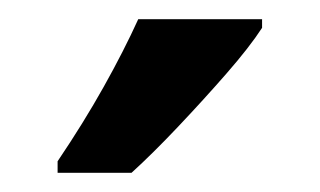

<svg xmlns="http://www.w3.org/2000/svg" viewBox="-20 -786 333 200"><path d="M253 -757Q240 -737 216 -709.5Q192 -682 165.5 -654Q139 -626 117 -606H40V-618Q67 -658 88 -695.5Q109 -733 124 -766H253Z"/></svg>

Font: Noto Sans Malayalam ExtraCondensed SemiBold
Style: Regular
Weight: 600
Width: 2
Designer: Jelle Bosma - Monotype Design Team
Foundry: Monotype Imaging Inc.
Version: Version 2.104; ttfautohint (v1.8.4.7-5d5b)